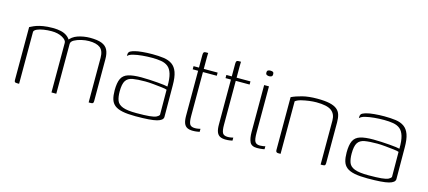

<svg xmlns="http://www.w3.org/2000/svg" viewBox="-46 -864 2746 1232"><g transform="rotate(15 1327.5 -248.5)"><path d="M85 0Q74 0 70.5 -3.5Q67 -7 67 -17V-368Q72 -370 82.5 -375.5Q93 -381 110 -387Q127 -393 153.5 -397.5Q180 -402 216 -402Q247 -402 270.5 -396.5Q294 -391 310.5 -379Q327 -367 337 -349H327Q335 -362 349 -372.5Q363 -383 381.5 -389.5Q400 -396 421.5 -399.5Q443 -403 463 -403Q513 -403 541 -392Q569 -381 581 -357.5Q593 -334 593 -296V-17Q593 -8 589.5 -4Q586 0 577 0H561Q561 -74 561 -148Q561 -222 561 -296Q561 -343 536.5 -362Q512 -381 462 -381Q439 -381 412.5 -375Q386 -369 366 -358Q346 -347 346 -331V0H314V-330Q314 -348 285 -364Q256 -380 214 -380Q187 -380 161.5 -376Q136 -372 119 -364.5Q102 -357 99 -346V0Z M874 8Q821 8 787 1Q753 -6 734.5 -21Q716 -36 709 -60Q702 -84 702 -118Q702 -169 715 -196Q728 -223 760 -233Q792 -243 847 -243Q872 -243 900 -241.5Q928 -240 954 -238Q980 -236 998.5 -233.5Q1017 -231 1023 -229Q1024 -282 1014.5 -313Q1005 -344 986.5 -358.5Q968 -373 941 -377.5Q914 -382 881 -382Q848 -382 815.5 -379Q783 -376 757 -369.5Q731 -363 721 -351V-360Q721 -378 734.5 -384.5Q748 -391 761 -394Q778 -399 810.5 -402Q843 -405 876 -405Q919 -405 952 -400.5Q985 -396 1008 -380Q1031 -364 1042.5 -332Q1054 -300 1054 -245L1055 -35Q1054 -13 1014.5 -2.5Q975 8 874 8ZM874 -13Q929 -13 960.5 -16Q992 -19 1006 -26Q1020 -33 1024 -42L1023 -208Q1015 -212 988.5 -215Q962 -218 931.5 -221Q901 -224 878 -224Q826 -224 794.5 -218.5Q763 -213 749 -191Q735 -169 735 -120Q735 -83 744 -59.5Q753 -36 783 -24.5Q813 -13 874 -13Z M1253 3Q1230 3 1215.5 -4.5Q1201 -12 1194 -30Q1187 -48 1187 -79V-378H1151V-399H1187V-481Q1187 -492 1189 -497Q1191 -502 1194.5 -503.5Q1198 -505 1203 -505H1220Q1220 -505 1219.5 -498Q1219 -491 1219 -476V-399H1311V-378H1219V-86Q1219 -47 1227.5 -32Q1236 -17 1262 -17Q1273 -17 1283.5 -19Q1294 -21 1298 -22V-2Q1293 -1 1281 1Q1269 3 1253 3Z M1471 3Q1448 3 1433.5 -4.5Q1419 -12 1412 -30Q1405 -48 1405 -79V-378H1369V-399H1405V-481Q1405 -492 1407 -497Q1409 -502 1412.5 -503.5Q1416 -505 1421 -505H1438Q1438 -505 1437.5 -498Q1437 -491 1437 -476V-399H1529V-378H1437V-86Q1437 -47 1445.5 -32Q1454 -17 1480 -17Q1491 -17 1501.5 -19Q1512 -21 1516 -22V-2Q1511 -1 1499 1Q1487 3 1471 3Z M1680 3Q1643 3 1631.5 -21Q1620 -45 1620 -88V-399H1652V-91Q1652 -46 1661 -31.5Q1670 -17 1694 -17Q1699 -17 1712 -18.5Q1725 -20 1729 -22V-2Q1726 -1 1719 0Q1712 1 1702 2Q1692 3 1680 3ZM1636 -462Q1628 -462 1620.5 -465.5Q1613 -469 1613 -480Q1613 -492 1619.5 -495.5Q1626 -499 1635 -499Q1645 -499 1651.5 -496Q1658 -493 1658 -480Q1658 -469 1651 -465.5Q1644 -462 1636 -462Z M1820 0Q1804 0 1804 -16V-368Q1833 -382 1874.5 -392.5Q1916 -403 1973 -403Q2023 -403 2054.5 -396Q2086 -389 2103.5 -375Q2121 -361 2127.5 -339.5Q2134 -318 2134 -289V-17Q2134 -12 2132.5 -7.5Q2131 -3 2126.5 -1.5Q2122 0 2116 0H2102V-292Q2102 -336 2073 -357.5Q2044 -379 1973 -379Q1951 -379 1924.5 -375.5Q1898 -372 1874 -366Q1850 -360 1836 -349V0Z M2415 8Q2362 8 2328 1Q2294 -6 2275.5 -21Q2257 -36 2250 -60Q2243 -84 2243 -118Q2243 -169 2256 -196Q2269 -223 2301 -233Q2333 -243 2388 -243Q2413 -243 2441 -241.5Q2469 -240 2495 -238Q2521 -236 2539.5 -233.5Q2558 -231 2564 -229Q2565 -282 2555.5 -313Q2546 -344 2527.5 -358.5Q2509 -373 2482 -377.5Q2455 -382 2422 -382Q2389 -382 2356.5 -379Q2324 -376 2298 -369.5Q2272 -363 2262 -351V-360Q2262 -378 2275.5 -384.5Q2289 -391 2302 -394Q2319 -399 2351.5 -402Q2384 -405 2417 -405Q2460 -405 2493 -400.5Q2526 -396 2549 -380Q2572 -364 2583.5 -332Q2595 -300 2595 -245L2596 -35Q2595 -13 2555.5 -2.5Q2516 8 2415 8ZM2415 -13Q2470 -13 2501.5 -16Q2533 -19 2547 -26Q2561 -33 2565 -42L2564 -208Q2556 -212 2529.5 -215Q2503 -218 2472.5 -221Q2442 -224 2419 -224Q2367 -224 2335.5 -218.5Q2304 -213 2290 -191Q2276 -169 2276 -120Q2276 -83 2285 -59.5Q2294 -36 2324 -24.5Q2354 -13 2415 -13Z"/></g></svg>

Font: Genos Thin ExtraLight
Style: Regular
Weight: 250
Version: Version 1.010